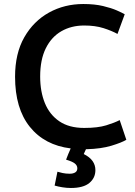

<svg xmlns="http://www.w3.org/2000/svg" viewBox="-20 -729 672 956"><path d="M333 207Q312 207 290.5 203.5Q269 200 252 195L266 126Q275 129 291.5 132.5Q308 136 327 136Q344 136 354.5 129.5Q365 123 365 109Q365 95 352.5 85Q340 75 309 66Q313 54 319.5 39Q326 24 332 10Q202 -6 128.5 -97.5Q55 -189 55 -347Q55 -463 101 -543.5Q147 -624 224 -666.5Q301 -709 395 -709Q451 -709 493 -699Q535 -689 562 -677Q589 -665 601 -658L565 -560Q536 -576 495 -589Q454 -602 399 -602Q335 -602 285.5 -573.5Q236 -545 208 -488.5Q180 -432 180 -348Q180 -273 203.5 -215.5Q227 -158 275.5 -125Q324 -92 399 -92Q467 -92 509 -105Q551 -118 576 -131L609 -33Q586 -19 535 -3.5Q484 12 411 14H408Q405 20 402.5 26Q400 32 397 38Q427 53 441 73Q455 93 455 118Q455 157 425 182Q395 207 333 207Z"/></svg>

Font: Ubuntu Sans SemiBold
Style: Regular
Weight: 600
Designer: Dalton Maag Ltd
Foundry: Dalton Maag Ltd
Version: Version 1.006; ttfautohint (v1.8.4.7-5d5b)